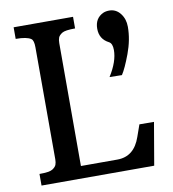

<svg xmlns="http://www.w3.org/2000/svg" viewBox="-82 -804 787 875"><g transform="rotate(-10 311.5 -366.0)"><path d="M430.7 -433.1Q471.7 -498 471.7 -551.3Q471.7 -581.5 456.1 -589.8Q413.6 -611.3 413.6 -659.7Q413.6 -708 453.6 -726.6Q465.8 -731.9 481.4 -731.9Q512.7 -731.9 532.7 -706.3Q552.7 -680.7 552.7 -644.5Q552.7 -585 529.1 -521.7Q505.4 -458.5 487.8 -432.1ZM39.6 -53.7Q85.9 -53.7 100.1 -62.7Q114.3 -71.8 118.2 -82Q122.1 -92.3 122.1 -106.9L121.6 -625.5Q121.6 -657.2 110.4 -665Q91.3 -678.7 39.6 -678.7V-732.4H314.5V-678.7Q268.1 -678.7 253.9 -669.7Q239.7 -660.6 235.8 -650.4Q231.9 -640.1 231.9 -625.5V-56.6H400.4Q478.5 -56.6 507.8 -142.1L527.3 -197.3L594.7 -196.8L561 0H39.6Z"/></g></svg>

Font: Arbutus Slab
Style: Regular
Weight: 400
Designer: Karolina Lach
Foundry: Karolina Lach
Version: Version 1.001; ttfautohint (v0.92) -l 10 -r 16 -G 200 -x 7 -